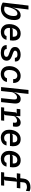

<svg xmlns="http://www.w3.org/2000/svg" viewBox="2264 -3138 884 5453"><g transform="rotate(90 2706.5 -412.0)"><path d="M233.5 6Q189.5 6 152 -4Q114.5 -14 88.5 -27.2Q62.5 -40.5 52.5 -50L144 -114Q148 -109.5 164 -103.2Q180 -97 202 -92.2Q224 -87.5 245 -87.5Q286 -87.5 320.8 -108Q355.5 -128.5 381.2 -165.8Q407 -203 421.2 -253Q435.5 -303 435.5 -361.5Q435.5 -417.5 417.8 -441Q400 -464.5 366.5 -464.5Q325.5 -464.5 289.5 -432Q253.5 -399.5 225.2 -336.5Q197 -273.5 177.5 -181.5L167 -208.5L189.5 -294.5Q204 -376 234.8 -434.5Q265.5 -493 310.8 -524.5Q356 -556 414 -556Q480 -556 515 -512.2Q550 -468.5 550 -374.5Q550 -291.5 526.5 -221.8Q503 -152 460.2 -101Q417.5 -50 359.8 -22Q302 6 233.5 6ZM52.5 -50 138.5 -778H250.5L220.5 -534L168 -100Z M878.5 7.5Q822.5 7.5 773.8 -19.5Q725 -46.5 695 -99.2Q665 -152 665 -229Q665 -301 684.5 -360.8Q704 -420.5 739.5 -464.5Q775 -508.5 823.2 -532.5Q871.5 -556.5 929 -556.5Q1014 -556.5 1063 -517.2Q1112 -478 1127 -409.5Q1142 -341 1125.5 -252H774Q768 -190 787 -154Q806 -118 835.5 -102.8Q865 -87.5 890.5 -87.5Q936.5 -87.5 965 -102Q993.5 -116.5 1004.5 -155H1112.5Q1101 -103 1071.5 -66.5Q1042 -30 994 -11.2Q946 7.5 878.5 7.5ZM780 -293.5Q786.5 -315.5 802 -323.5Q817.5 -331.5 842.5 -331.5H1023Q1026.5 -374 1017.2 -402.8Q1008 -431.5 984.8 -446.5Q961.5 -461.5 923 -461.5Q882.5 -461.5 852.2 -441.8Q822 -422 803.8 -384.5Q785.5 -347 780 -293.5Z M1481 8.5Q1443 8.5 1403.5 1Q1364 -6.5 1331.2 -25Q1298.5 -43.5 1279 -76.2Q1259.5 -109 1261.5 -159.5H1373Q1372 -131 1386.8 -114.2Q1401.5 -97.5 1427.5 -90Q1453.5 -82.5 1485.5 -82.5Q1533 -82.5 1563.5 -99.5Q1594 -116.5 1594 -154Q1594 -174 1582.2 -187.2Q1570.5 -200.5 1546.2 -211.5Q1522 -222.5 1484.5 -234.5Q1440 -249 1401.2 -266.8Q1362.5 -284.5 1338.5 -315Q1314.5 -345.5 1314.5 -397Q1314.5 -448.5 1344 -483.8Q1373.5 -519 1423.2 -537.2Q1473 -555.5 1533.5 -555.5Q1585 -555.5 1631 -539.8Q1677 -524 1704 -488.2Q1731 -452.5 1725.5 -392H1621.5Q1623 -418.5 1612.5 -434.5Q1602 -450.5 1580.8 -457.8Q1559.5 -465 1527 -465Q1473 -465 1446 -447.2Q1419 -429.5 1419 -397Q1419 -378.5 1433.2 -366Q1447.5 -353.5 1475.2 -342.8Q1503 -332 1543 -317.5Q1566.5 -309.5 1594.2 -298.5Q1622 -287.5 1647 -270.2Q1672 -253 1688.2 -225Q1704.5 -197 1704.5 -154Q1704.5 -104.5 1677.5 -68Q1650.5 -31.5 1600.2 -11.5Q1550 8.5 1481 8.5Z M2078.5 9.5Q2014.5 9.5 1965 -18.5Q1915.5 -46.5 1887.2 -99Q1859 -151.5 1858.5 -225.5Q1858 -322.5 1894.5 -397Q1931 -471.5 1994.2 -513.8Q2057.5 -556 2137 -556Q2199.5 -556 2244.5 -532Q2289.5 -508 2313.8 -460.8Q2338 -413.5 2338 -343H2229Q2232 -395 2206.2 -428Q2180.5 -461 2126 -461.5Q2079.5 -462 2043.8 -433.8Q2008 -405.5 1988 -354Q1968 -302.5 1968 -231.5Q1968 -158.5 2000 -122Q2032 -85.5 2081.5 -85.5Q2126 -85.5 2157.5 -103.2Q2189 -121 2203.5 -167.5H2307.5Q2302 -115 2270.8 -75Q2239.5 -35 2189.8 -12.8Q2140 9.5 2078.5 9.5Z M2453.5 0 2535.5 -778H2647.5L2623 -545.5L2592.5 -328.5L2590.5 -329Q2598.5 -362.5 2614.2 -401.8Q2630 -441 2654 -476.5Q2678 -512 2711.5 -534.5Q2745 -557 2789 -557Q2866.5 -557 2897.2 -507.5Q2928 -458 2918 -361.5L2880 0H2768L2802 -323Q2809.5 -394 2798.8 -423.5Q2788 -453 2739 -453Q2713.5 -453 2686.2 -434.8Q2659 -416.5 2635.8 -385.2Q2612.5 -354 2598.5 -315.5L2565.5 0Z M3026 0 3035 -88H3409.5L3400.5 0ZM3071.5 -444 3082.5 -547H3281L3235.5 -444ZM3128 -10 3170 -396Q3172.5 -421 3183.8 -431Q3195 -441 3219 -444L3179.5 -486L3186 -530.5L3281 -547L3274.5 -400Q3291 -448 3319.5 -483.2Q3348 -518.5 3384.2 -537.5Q3420.5 -556.5 3460 -556.5Q3534 -556.5 3563.5 -504.8Q3593 -453 3570.5 -337.5H3461.5Q3473 -403 3460.8 -428Q3448.5 -453 3408.5 -453Q3383.5 -453 3358.2 -441.8Q3333 -430.5 3312.2 -412Q3291.5 -393.5 3279.5 -372.5L3252.5 -129.5Q3250.5 -111.5 3241.8 -101.8Q3233 -92 3217.5 -88L3246 -66.5L3240 -10Z M3878.5 7.5Q3822.5 7.5 3773.8 -19.5Q3725 -46.5 3695 -99.2Q3665 -152 3665 -229Q3665 -301 3684.5 -360.8Q3704 -420.5 3739.5 -464.5Q3775 -508.5 3823.2 -532.5Q3871.5 -556.5 3929 -556.5Q4014 -556.5 4063 -517.2Q4112 -478 4127 -409.5Q4142 -341 4125.5 -252H3774Q3768 -190 3787 -154Q3806 -118 3835.5 -102.8Q3865 -87.5 3890.5 -87.5Q3936.5 -87.5 3965 -102Q3993.5 -116.5 4004.5 -155H4112.5Q4101 -103 4071.5 -66.5Q4042 -30 3994 -11.2Q3946 7.5 3878.5 7.5ZM3780 -293.5Q3786.5 -315.5 3802 -323.5Q3817.5 -331.5 3842.5 -331.5H4023Q4026.5 -374 4017.2 -402.8Q4008 -431.5 3984.8 -446.5Q3961.5 -461.5 3923 -461.5Q3882.5 -461.5 3852.2 -441.8Q3822 -422 3803.8 -384.5Q3785.5 -347 3780 -293.5Z M4478.5 7.5Q4422.5 7.5 4373.8 -19.5Q4325 -46.5 4295 -99.2Q4265 -152 4265 -229Q4265 -301 4284.5 -360.8Q4304 -420.5 4339.5 -464.5Q4375 -508.5 4423.2 -532.5Q4471.5 -556.5 4529 -556.5Q4614 -556.5 4663 -517.2Q4712 -478 4727 -409.5Q4742 -341 4725.5 -252H4374Q4368 -190 4387 -154Q4406 -118 4435.5 -102.8Q4465 -87.5 4490.5 -87.5Q4536.5 -87.5 4565 -102Q4593.5 -116.5 4604.5 -155H4712.5Q4701 -103 4671.5 -66.5Q4642 -30 4594 -11.2Q4546 7.5 4478.5 7.5ZM4380 -293.5Q4386.5 -315.5 4402 -323.5Q4417.5 -331.5 4442.5 -331.5H4623Q4626.5 -374 4617.2 -402.8Q4608 -431.5 4584.8 -446.5Q4561.5 -461.5 4523 -461.5Q4482.5 -461.5 4452.2 -441.8Q4422 -422 4403.8 -384.5Q4385.5 -347 4380 -293.5Z M4988.5 -7.5 5020.5 -349Q5024.5 -394 5039.5 -418.5Q5054.5 -443 5097.5 -447L5040.5 -523.5L5053 -637Q5060.5 -703.5 5092.2 -747.2Q5124 -791 5177 -812.8Q5230 -834.5 5299.5 -834.5Q5339.5 -834.5 5369 -825.5Q5398.5 -816.5 5413 -809L5399.5 -704Q5384.5 -714 5354.5 -724.2Q5324.5 -734.5 5298.5 -734.5Q5260 -734.5 5230 -725.2Q5200 -716 5182 -695.2Q5164 -674.5 5160.5 -639.5L5108 -129.5Q5106 -111.5 5097.2 -101.8Q5088.5 -92 5073 -88L5103.5 -66.5L5097.5 -10ZM4869.5 0 4878.5 -88H5254.5L5245.5 0ZM4901.5 -447 4913.5 -546H5331L5318 -447Z"/></g></svg>

Font: Spline Sans Mono Medium
Style: Italic
Weight: 500
Italic angle: -4°
Monospace: yes
Designer: Eben Sorkin, Mirko Velimirovic
Foundry: Sorkin Type
Version: Version 1.004